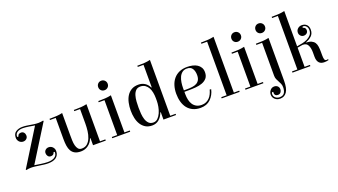

<svg xmlns="http://www.w3.org/2000/svg" viewBox="-72 -1346 3920 2224"><g transform="rotate(-20 1888.0 -234.0)"><path d="M166 -480Q194 -480 217 -476.5Q240 -473 262.5 -469.5Q285 -466 308 -462.5Q331 -459 359 -459Q373 -459 389.5 -461Q406 -463 418 -466L422 -459L145 -15H146Q161 -13 181.5 -9.5Q202 -6 224.5 -3Q247 0 268.5 2Q290 4 306 4Q328 4 348.5 0Q369 -4 385 -13Q401 -22 411 -36.5Q421 -51 421 -73Q421 -78 418 -80Q415 -82 412 -82Q405 -82 403 -73Q401 -62 390.5 -54.5Q380 -47 363 -47Q340 -47 327.5 -63Q315 -79 315 -101Q315 -124 331.5 -139Q348 -154 371 -154Q401 -154 420.5 -133Q440 -112 440 -83Q440 -55 429 -35Q418 -15 400 -3Q382 9 357.5 14.5Q333 20 306 20Q278 20 252.5 16.5Q227 13 202 9.5Q177 6 151.5 2.5Q126 -1 98 -1Q84 -1 67.5 1Q51 3 39 6L35 -1L311 -445Q296 -447 277.5 -450.5Q259 -454 239.5 -457Q220 -460 201 -462Q182 -464 166 -464Q148 -464 131 -460.5Q114 -457 100.5 -448.5Q87 -440 79 -427.5Q71 -415 71 -397Q71 -392 74 -390Q77 -388 80 -388Q88 -388 89 -397Q91 -408 101.5 -415.5Q112 -423 129 -423Q152 -423 164.5 -407Q177 -391 177 -369Q177 -346 160.5 -331Q144 -316 121 -316Q91 -316 71.5 -337Q52 -358 52 -387Q52 -437 86 -458.5Q120 -480 166 -480Z M795 -445V-460H816Q852 -460 886 -462.5Q920 -465 955 -473V-15H1021V0H864V-87H858Q841 -39 801 -9.5Q761 20 710 20Q664 20 636 5Q608 -10 592.5 -37Q577 -64 571.5 -101.5Q566 -139 566 -185V-445H495V-460H516Q552 -460 586 -462.5Q620 -465 655 -473V-199Q655 -169 656 -135Q657 -101 664 -73Q671 -45 686 -26.5Q701 -8 729 -8Q772 -8 798.5 -32Q825 -56 840 -93.5Q855 -131 860.5 -176Q866 -221 866 -264V-445Z M1256 -15H1322V0H1101V-15H1167V-445H1096V-460H1117Q1153 -460 1187 -462.5Q1221 -465 1256 -473ZM1150 -611Q1150 -636 1166.5 -653Q1183 -670 1208 -670Q1233 -670 1250 -653Q1267 -636 1267 -611Q1267 -586 1250 -569.5Q1233 -553 1208 -553Q1183 -553 1166.5 -569.5Q1150 -586 1150 -611Z M1732 0V-91H1726Q1709 -42 1674 -11Q1639 20 1588 20Q1540 20 1506.5 -0.5Q1473 -21 1451.5 -55.5Q1430 -90 1420.5 -134.5Q1411 -179 1411 -227Q1411 -277 1421 -323Q1431 -369 1453 -404Q1475 -439 1510 -459.5Q1545 -480 1595 -480Q1639 -480 1673 -459Q1707 -438 1726 -398H1732V-675H1661V-690H1682Q1718 -690 1752 -692.5Q1786 -695 1821 -703V-15H1887V0ZM1734 -265Q1734 -300 1727.5 -333.5Q1721 -367 1706.5 -393Q1692 -419 1668.5 -435.5Q1645 -452 1610 -452Q1574 -452 1553.5 -430.5Q1533 -409 1523 -375.5Q1513 -342 1510.5 -302.5Q1508 -263 1508 -227Q1508 -192 1511 -153.5Q1514 -115 1524.5 -82.5Q1535 -50 1556 -29Q1577 -8 1612 -8Q1644 -8 1667 -30.5Q1690 -53 1705 -87Q1720 -121 1727 -159.5Q1734 -198 1734 -229Z M2196 -480Q2230 -480 2262 -473Q2294 -466 2318.5 -450.5Q2343 -435 2357.5 -410.5Q2372 -386 2372 -352Q2372 -306 2349.5 -279.5Q2327 -253 2290.5 -239.5Q2254 -226 2208.5 -222.5Q2163 -219 2117 -219H2070V-190Q2070 -153 2077.5 -119.5Q2085 -86 2101.5 -61.5Q2118 -37 2144.5 -22.5Q2171 -8 2208 -8Q2239 -8 2263 -19Q2287 -30 2305 -48.5Q2323 -67 2335 -92Q2347 -117 2354 -144L2372 -142Q2356 -72 2309 -26Q2262 20 2185 20Q2131 20 2091 1Q2051 -18 2025 -51Q1999 -84 1986 -130Q1973 -176 1973 -230Q1973 -285 1987.5 -331Q2002 -377 2030 -410Q2058 -443 2099.5 -461.5Q2141 -480 2196 -480ZM2105 -237Q2142 -237 2173.5 -241Q2205 -245 2227.5 -257.5Q2250 -270 2262.5 -292.5Q2275 -315 2275 -352Q2275 -400 2255 -431.5Q2235 -463 2187 -463Q2153 -463 2130 -445Q2107 -427 2094 -398.5Q2081 -370 2075.5 -335Q2070 -300 2070 -265V-237Z M2605 -15H2671V0H2450V-15H2516V-675H2445V-690H2466Q2502 -690 2536 -692.5Q2570 -695 2605 -703Z M2898 -15H2964V0H2743V-15H2809V-445H2738V-460H2759Q2795 -460 2829 -462.5Q2863 -465 2898 -473ZM2792 -611Q2792 -636 2808.5 -653Q2825 -670 2850 -670Q2875 -670 2892 -653Q2909 -636 2909 -611Q2909 -586 2892 -569.5Q2875 -553 2850 -553Q2825 -553 2808.5 -569.5Q2792 -586 2792 -611Z M3089 -611Q3089 -636 3105.5 -653Q3122 -670 3147 -670Q3172 -670 3189 -653Q3206 -636 3206 -611Q3206 -586 3189 -569.5Q3172 -553 3147 -553Q3122 -553 3105.5 -569.5Q3089 -586 3089 -611ZM3199 53Q3199 149 3169.5 192Q3140 235 3087 235Q3049 235 3023.5 212Q2998 189 2998 154Q2998 125 3017.5 101.5Q3037 78 3067 78Q3093 78 3109 93.5Q3125 109 3125 133Q3125 153 3112.5 169Q3100 185 3077 185Q3057 185 3046.5 174.5Q3036 164 3036 150Q3036 148 3036.5 145Q3037 142 3037 139Q3037 131 3029 131Q3021 131 3018 140Q3016 144 3016 148Q3016 152 3016 156Q3016 183 3037 200Q3058 217 3087 217Q3129 217 3146 190.5Q3163 164 3163 122Q3163 96 3154.5 77Q3146 58 3136.5 41Q3127 24 3118.5 5Q3110 -14 3110 -40V-445H3039V-460H3060Q3096 -460 3130 -462.5Q3164 -465 3199 -473Z M3588 -274Q3630 -272 3654.5 -260.5Q3679 -249 3692.5 -229Q3706 -209 3710 -179.5Q3714 -150 3714 -112V-74Q3714 -37 3720 -20Q3726 -3 3745 -3Q3753 -3 3763 -6L3765 6Q3748 11 3734 12Q3720 13 3711 13Q3694 13 3678.5 8.5Q3663 4 3651 -7.5Q3639 -19 3632 -38Q3625 -57 3625 -86V-140Q3625 -192 3608 -227Q3591 -262 3547 -262H3541Q3536 -262 3518.5 -258.5Q3501 -255 3477 -251V-15H3543V0H3322V-15H3388V-675H3317V-690H3338Q3374 -690 3408 -692.5Q3442 -695 3477 -703V-268Q3511 -273 3546 -280.5Q3581 -288 3609.5 -302.5Q3638 -317 3656.5 -339.5Q3675 -362 3675 -396Q3675 -427 3659 -444.5Q3643 -462 3621 -462Q3611 -462 3611 -453Q3611 -446 3620 -444Q3631 -442 3638.5 -432Q3646 -422 3646 -405Q3646 -383 3630.5 -370Q3615 -357 3593 -357Q3570 -357 3554.5 -373.5Q3539 -390 3539 -413Q3539 -442 3560 -461Q3581 -480 3610 -480Q3648 -480 3670 -457.5Q3692 -435 3692 -396Q3692 -348 3662.5 -320Q3633 -292 3588 -276Z"/></g></svg>

Font: Elsie
Style: Regular
Weight: 400
Designer: Alejandro Inler
Foundry: Alejandro Inler
Version: 1.001